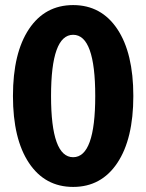

<svg xmlns="http://www.w3.org/2000/svg" viewBox="-20 -728 575 756"><path d="M268 8Q157 8 94 -86.5Q31 -181 31 -350Q31 -519 94 -613.5Q157 -708 268 -708Q379 -708 442 -613.5Q505 -519 505 -350Q505 -181 442 -86.5Q379 8 268 8ZM268 -109Q355 -109 355 -350Q355 -591 268 -591Q181 -591 181 -350Q181 -109 268 -109Z"/></svg>

Font: Asap
Style: Bold
Weight: 700
Designer: Pablo Cosgaya
Foundry: Omnibus-Type
Version: Version 3.001; ttfautohint (v1.8.3)